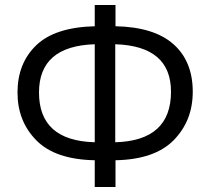

<svg xmlns="http://www.w3.org/2000/svg" viewBox="-20 -741 840 768"><path d="M442 -721V-636Q596 -633 673.5 -564.5Q751 -496 751 -374Q751 -258 675 -180.5Q599 -103 442 -100V7H359V-100Q201 -103 125.5 -179.5Q50 -256 50 -371Q50 -488 125 -560Q200 -632 359 -636V-721ZM359 -564Q136 -557 136 -371Q136 -178 359 -172ZM441 -564V-172Q664 -178 664 -374Q664 -557 441 -564Z"/></svg>

Font: Noto Sans Armenian
Style: Regular
Weight: 400
Designer: Monotype Design Team
Foundry: Monotype Imaging Inc.
Version: Version 2.040;GOOG;noto-fonts:20170220:a8a215d2e889